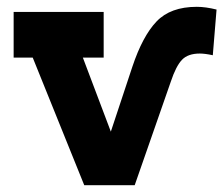

<svg xmlns="http://www.w3.org/2000/svg" viewBox="-20 -541 655 563"><path d="M615 -513 604 -379Q581 -384 566 -384Q531 -384 513.5 -365.5Q496 -347 481 -302L375 2H227L76 -372H20V-506H284V-372H223L305 -155L368 -345Q398 -435 439 -478Q480 -521 557 -521Q583 -521 615 -513Z"/></svg>

Font: Arvo
Style: Bold
Weight: 700
Designer: Anton Koovit (Cyrillic Expansion: Cyreal)
Foundry: Anton Koovit, Yassin Baggar
Version: Version 3.000